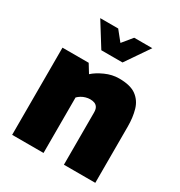

<svg xmlns="http://www.w3.org/2000/svg" viewBox="-181 -902 963 1028"><g transform="rotate(30 300.0 -388.5)"><path d="M44 0V-539H206L238 -487Q263 -510 305 -529Q347 -548 390 -548Q460 -548 496 -521.5Q532 -495 545 -449.5Q558 -404 558 -348V0H364V-322Q364 -343 357 -354Q350 -365 338.5 -369.5Q327 -374 311 -374Q298 -374 284 -370Q270 -366 258.5 -359Q247 -352 238 -343V0ZM231 -631 140 -777H251L300 -716L350 -777H462L362 -631Z"/></g></svg>

Font: Exo Thin Black
Style: Regular
Weight: 900
Version: Version 2.000